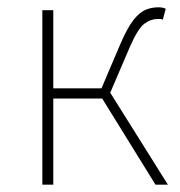

<svg xmlns="http://www.w3.org/2000/svg" viewBox="-20 -506 492 526"><path d="M96 0V-478H126V-264H258L310 -386Q329 -430 345.5 -451Q362 -472 378.5 -479Q395 -486 414 -486Q426 -486 434 -482L426 -452Q422 -454 419.5 -454Q417 -454 412 -454Q393 -454 375.5 -441Q358 -428 336 -378L282 -252L440 0H406L260 -236H126V0Z"/></svg>

Font: SourceSans3VF
Style: Regular
Weight: 200
Designer: Paul D. Hunt
Foundry: Adobe
Version: Version 3.052;hotconv 1.1.0;makeotfexe 2.6.0